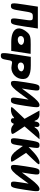

<svg xmlns="http://www.w3.org/2000/svg" viewBox="1858 -2656 998 4755"><g transform="rotate(90 2357.5 -279.0)"><path d="M94 -383C47 -79 51 -50 127 -50C201 -50 214 -79 251 -321C291 -583 296 -592 397 -592C498 -592 499 -583 459 -321C422 -79 428 -50 502 -50C578 -50 589 -79 636 -383L687 -717H145Z M781 -454C588 -229 691 -58 1020 -58H1241L1314 -538L1086 -540C898 -542 843 -526 781 -454ZM1091 -300C1080 -225 938 -190 887 -250C868 -273 868 -313 887 -338C938 -406 1102 -375 1091 -300Z M1331 -171C1279 171 1280 200 1357 200C1424 200 1445 171 1463 54C1485 -88 1489 -91 1606 -67C1759 -35 1910 -142 1934 -300C1960 -468 1858 -542 1604 -542H1388ZM1747 -300C1736 -225 1594 -190 1543 -250C1524 -273 1524 -313 1543 -338C1594 -406 1758 -375 1747 -300Z M2018 -404C1968 -79 1972 -50 2048 -50C2105 -50 2180 -119 2289 -269L2448 -488L2414 -269C2385 -77 2391 -50 2464 -50C2540 -50 2552 -79 2602 -404C2651 -725 2649 -758 2577 -758C2526 -758 2441 -682 2335 -540L2172 -321L2206 -540C2235 -732 2229 -758 2156 -758C2080 -758 2068 -729 2018 -404Z M2923 -388 2763 -219C2603 -52 2602 -50 2701 -50C2755 -50 2827 -73 2858 -100C2902 -138 2914 -138 2908 -100C2904 -73 2931 -50 2964 -50C2997 -50 3029 -72 3033 -96C3038 -128 3056 -126 3093 -92C3124 -63 3185 -48 3236 -56C3321 -70 3319 -79 3218 -229L3111 -388C3217 -512 3323 -634 3430 -758H3326C3268 -758 3198 -726 3169 -685C3118 -614 3116 -614 3125 -685C3130 -727 3108 -758 3072 -758C3036 -758 3003 -727 2996 -685C2983 -614 2982 -614 2953 -685C2937 -724 2874 -758 2820 -758H2718C2787 -634 2855 -512 2923 -388Z M3438 -404C3388 -79 3391 -50 3467 -50C3535 -50 3553 -77 3572 -198L3595 -346L3702 -198C3771 -102 3845 -50 3911 -50C4013 -50 4012 -50 3889 -238L3766 -425L3925 -592C4072 -746 4077 -758 3996 -758C3948 -758 3843 -698 3764 -623L3621 -488L3639 -623C3654 -731 3642 -758 3575 -758C3499 -758 3488 -729 3438 -404Z M4098 -404C4048 -79 4052 -50 4128 -50C4185 -50 4260 -119 4369 -269L4528 -488L4494 -269C4465 -77 4471 -50 4544 -50C4620 -50 4632 -79 4682 -404C4731 -725 4729 -758 4657 -758C4606 -758 4521 -682 4415 -540L4252 -321L4286 -540C4315 -732 4309 -758 4236 -758C4160 -758 4148 -729 4098 -404Z"/></g></svg>

Font: Hussar Skorodowane
Style: Ky
Weight: 700
Foundry: Cannot Into Space Fonts
Version: Version 0.892